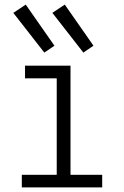

<svg xmlns="http://www.w3.org/2000/svg" viewBox="-20 -816 540 836"><path d="M75 0V-55H227V-475H89V-530H287V-55H425V0ZM343 -587 208 -760 262 -796 387 -617ZM173 -587 38 -760 92 -796 217 -617Z"/></svg>

Font: Iosevka Term Light
Style: Regular
Weight: 300
Monospace: yes
Designer: Belleve Invis
Foundry: Belleve Invis
Version: Version 9.0.1; ttfautohint (v1.8.3)